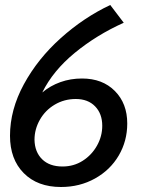

<svg xmlns="http://www.w3.org/2000/svg" viewBox="-20 -734 589 768"><path d="M489 -240Q489 -170 455 -112Q421 -54 360 -20Q299 14 224 14Q130 14 75 -41.5Q20 -97 20 -191Q20 -295 75.5 -397Q131 -499 223 -581.5Q315 -664 421 -714L475 -643Q366 -594 279 -522.5Q192 -451 149 -364Q181 -391 221.5 -405.5Q262 -420 308 -420Q390 -420 439.5 -370Q489 -320 489 -240ZM389 -231Q389 -279 360.5 -308.5Q332 -338 283 -338Q237 -338 199 -315.5Q161 -293 139.5 -255Q118 -217 118 -175Q119 -126 148.5 -97Q178 -68 230 -68Q275 -68 311 -91Q347 -114 368 -151.5Q389 -189 389 -231Z"/></svg>

Font: Cabin
Style: Italic
Weight: 400
Italic angle: -7°
Designer: Pablo Impallari
Foundry: Pablo Impallari. http://www.impallari.com Igino Marini. http://www.ikern.com
Version: Version 2.200